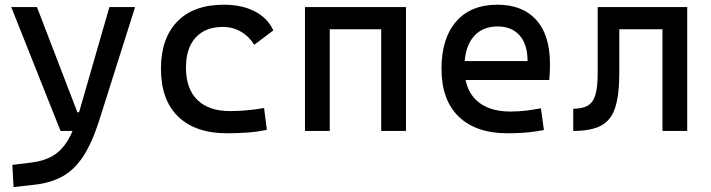

<svg xmlns="http://www.w3.org/2000/svg" viewBox="-20 -547 2970 802"><path d="M36.6 234.4 31.7 141.6 112.8 131.8Q164.1 125.5 200.4 104Q236.8 82.5 262.7 40.3Q288.6 -2 308.1 -70.3L437 -517.6H544.4L395 -45.9Q365.7 46.9 329.3 103.5Q293 160.2 243.4 188.5Q193.8 216.8 124.5 224.6ZM232.9 0 26.9 -517.6H134.3L303.2 -78.1H318.8V0Z M928.7 9.8Q796.4 9.8 724.4 -59.8Q652.3 -129.4 652.3 -259.8Q652.3 -386.7 720.5 -457Q788.6 -527.3 915 -527.3Q990.7 -527.3 1044.7 -499.3Q1098.6 -471.2 1121.6 -419.9L1042 -359.9Q1020 -395.5 985.8 -415Q951.7 -434.6 911.1 -434.6Q837.9 -434.6 797.4 -390.4Q756.8 -346.2 756.8 -264.6Q756.8 -176.3 804.4 -129.6Q852.1 -83 940.4 -83Q976.6 -83 1012.7 -86.4Q1048.8 -89.8 1083 -95.7L1094.7 -4.9Q1054.7 3.9 1012 6.8Q969.2 9.8 928.7 9.8Z M1572.3 0V-517.6H1675.8V0ZM1253.9 0V-517.6H1357.4V0ZM1284.2 -424.8V-517.6H1660.6V-424.8Z M2100.6 9.8Q1968.3 9.8 1896.2 -59.8Q1824.2 -129.4 1824.2 -259.8Q1824.2 -386.7 1885.3 -457Q1946.3 -527.3 2057.6 -527.3Q2162.6 -527.3 2220 -463.9Q2277.3 -400.4 2277.3 -279.3Q2277.3 -243.7 2274.4 -212.9H1911.1V-292H2183.6Q2183.6 -361.8 2150.4 -399.2Q2117.2 -436.5 2058.6 -436.5Q1992.7 -436.5 1956.3 -391.6Q1919.9 -346.7 1919.9 -264.6Q1919.9 -174.8 1970 -127.9Q2020 -81.1 2112.3 -81.1Q2144.5 -81.1 2175.8 -84.7Q2207 -88.4 2239.3 -94.7L2252 -3.9Q2206.1 4.9 2168 7.3Q2129.9 9.8 2100.6 9.8Z M2374.5 0V-92.8Q2413.6 -92.8 2435.8 -106.2Q2458 -119.6 2467.3 -151.9Q2476.6 -184.1 2476.6 -241.2V-517.6H2566.9V-244.6Q2566.9 -150.4 2549.6 -97.2Q2532.2 -43.9 2490.2 -22Q2448.2 0 2374.5 0ZM2747.1 0V-517.6H2850.6V0ZM2502 -424.8V-517.6H2832.5V-424.8Z"/></svg>

Font: Cascadia Mono
Style: Regular
Weight: 400
Monospace: yes
Designer: Aaron Bell
Foundry: Saja Typeworks
Version: Version 2102.003